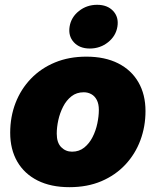

<svg xmlns="http://www.w3.org/2000/svg" viewBox="-20 -777 655 808"><path d="M272.5 10.7Q194.3 10.7 138.4 -17.3Q82.5 -45.4 52.7 -96.9Q22.9 -148.4 22.9 -218.3Q22.9 -285.6 45.4 -343.8Q67.9 -401.9 110.1 -445.8Q152.3 -489.7 211.4 -514.2Q270.5 -538.6 343.3 -538.6Q421.4 -538.6 477.1 -510.5Q532.7 -482.4 562.5 -430.9Q592.3 -379.4 592.3 -309.6Q592.3 -244.6 570.8 -186.8Q549.3 -128.9 507.8 -84.5Q466.3 -40 407 -14.6Q347.7 10.7 272.5 10.7ZM283.2 -138.7Q313 -138.7 334.5 -156Q356 -173.3 369.6 -200.2Q383.3 -227.1 389.6 -257.6Q396 -288.1 396 -314.5Q396 -339.4 387.5 -356Q378.9 -372.6 364.5 -380.6Q350.1 -388.7 332.5 -388.7Q302.2 -388.7 280.8 -371.8Q259.3 -355 245.6 -328.1Q231.9 -301.3 225.3 -271.2Q218.8 -241.2 218.8 -214.4Q218.8 -176.8 237.5 -157.7Q256.3 -138.7 283.2 -138.7ZM357.9 -572.8Q314.9 -572.8 290.8 -599.1Q266.6 -625.5 272.9 -665Q279.3 -704.6 312.3 -730.7Q345.2 -756.8 388.7 -756.8Q432.1 -756.8 456.3 -730.7Q480.5 -704.6 474.1 -665Q467.8 -625.5 434.6 -599.1Q401.4 -572.8 357.9 -572.8Z"/></svg>

Font: Inter 24pt Black
Style: Italic
Weight: 900
Italic angle: -9.3988°
Designer: Rasmus Andersson
Foundry: rsms
Version: Version 4.001;git-66647c0bb